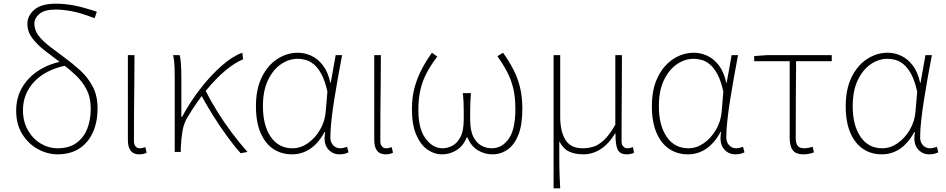

<svg xmlns="http://www.w3.org/2000/svg" viewBox="-20 -827 5151 1045"><path d="M293 13Q239 13 187 -15Q135 -43 101.5 -96.5Q68 -150 68 -224Q68 -296 100.5 -351Q133 -406 189 -442.5Q245 -479 316 -493L337 -470Q227 -447 166 -382Q105 -317 105 -227Q105 -165 132 -118Q159 -71 202 -45.5Q245 -20 293 -20Q356 -20 396 -49Q436 -78 455 -126.5Q474 -175 474 -235Q474 -295 451.5 -339Q429 -383 392.5 -417.5Q356 -452 314 -483Q267 -518 224.5 -551Q182 -584 155.5 -619.5Q129 -655 129 -697Q129 -741 166.5 -774Q204 -807 286 -807Q330 -807 381.5 -797.5Q433 -788 507 -763L495 -728Q419 -757 370 -766Q321 -775 284 -775Q222 -775 194.5 -751.5Q167 -728 167 -699Q167 -663 189.5 -633.5Q212 -604 249.5 -575Q287 -546 332 -513Q376 -481 417 -443.5Q458 -406 484.5 -356Q511 -306 511 -238Q511 -163 485.5 -106.5Q460 -50 411.5 -18.5Q363 13 293 13Z M737 13Q718 13 704.5 5Q691 -3 683.5 -20.5Q676 -38 676 -66V-527H712Q712 -448 711 -370.5Q710 -293 709.5 -215.5Q709 -138 709 -59Q709 -40 718 -30Q727 -20 740 -20Q748 -20 754.5 -21.5Q761 -23 771 -26L778 4Q771 8 761 10.5Q751 13 737 13Z M931 0V-396Q931 -428 930 -462Q929 -496 922 -527H958Q963 -509 965 -475.5Q967 -442 967 -409V-191H971Q1015 -273 1071.5 -345.5Q1128 -418 1187.5 -470Q1247 -522 1299 -540L1303 -504Q1258 -486 1206 -442.5Q1154 -399 1101.5 -334.5Q1049 -270 1000 -188Q980 -155 973 -112.5Q966 -70 964 -24V0ZM1290 7Q1254 -33 1214 -88Q1174 -143 1137 -202.5Q1100 -262 1073 -313L1099 -333Q1125 -281 1161.5 -222Q1198 -163 1241 -105.5Q1284 -48 1327 0Z M1569 13Q1512 13 1468 -16Q1424 -45 1398.5 -103.5Q1373 -162 1373 -249Q1373 -342 1405 -407Q1437 -472 1489.5 -506Q1542 -540 1602 -540Q1638 -540 1673.5 -524Q1709 -508 1737 -472Q1765 -436 1778 -376H1780L1807 -527H1842Q1831 -470 1820 -408.5Q1809 -347 1799.5 -287Q1790 -227 1784 -173.5Q1778 -120 1778 -79Q1778 -53 1793.5 -36.5Q1809 -20 1831 -20Q1841 -20 1851.5 -22.5Q1862 -25 1869 -28L1877 2Q1869 6 1857 9.5Q1845 13 1828 13Q1788 13 1763.5 -18Q1739 -49 1750 -109H1747Q1680 13 1569 13ZM1572 -20Q1616 -20 1655.5 -47.5Q1695 -75 1722 -121Q1749 -167 1753 -222L1762 -328Q1749 -387 1730 -422.5Q1711 -458 1688.5 -476.5Q1666 -495 1643.5 -501Q1621 -507 1601 -507Q1552 -507 1508.5 -477Q1465 -447 1438 -389.5Q1411 -332 1411 -249Q1411 -145 1453.5 -82.5Q1496 -20 1572 -20Z M2078 13Q2059 13 2045.5 5Q2032 -3 2024.5 -20.5Q2017 -38 2017 -66V-527H2053Q2053 -448 2052 -370.5Q2051 -293 2050.5 -215.5Q2050 -138 2050 -59Q2050 -40 2059 -30Q2068 -20 2081 -20Q2089 -20 2095.5 -21.5Q2102 -23 2112 -26L2119 4Q2112 8 2102 10.5Q2092 13 2078 13Z M2386 13Q2343 13 2305.5 -13.5Q2268 -40 2245 -94.5Q2222 -149 2222 -232Q2222 -298 2236.5 -351Q2251 -404 2275.5 -450.5Q2300 -497 2331 -540L2360 -519Q2327 -476 2304 -433.5Q2281 -391 2269 -341.5Q2257 -292 2257 -228Q2257 -125 2296.5 -72.5Q2336 -20 2388 -20Q2416 -20 2442.5 -34Q2469 -48 2486.5 -82Q2504 -116 2504 -177Q2504 -197 2504 -220Q2504 -243 2503 -268.5Q2502 -294 2499 -320H2543Q2541 -294 2540 -268.5Q2539 -243 2539 -220Q2539 -197 2539 -177Q2539 -116 2556.5 -82Q2574 -48 2601 -34Q2628 -20 2656 -20Q2712 -20 2748.5 -71Q2785 -122 2785 -234Q2785 -297 2774 -344Q2763 -391 2741.5 -433Q2720 -475 2687 -521L2718 -540Q2750 -495 2773.5 -450Q2797 -405 2810 -353Q2823 -301 2823 -234Q2823 -148 2801.5 -93.5Q2780 -39 2743 -13Q2706 13 2660 13Q2616 13 2579.5 -10Q2543 -33 2524 -79H2520Q2502 -33 2465.5 -10Q2429 13 2386 13Z M2993 198V-527H3029V-192Q3029 -112 3057.5 -66Q3086 -20 3151 -20Q3180 -20 3208 -28Q3236 -36 3266 -63.5Q3296 -91 3329 -148V-527H3365Q3365 -448 3364.5 -370.5Q3364 -293 3363.5 -215.5Q3363 -138 3363 -59Q3363 -40 3372 -30Q3381 -20 3394 -20Q3402 -20 3408.5 -21.5Q3415 -23 3425 -26L3431 4Q3424 8 3414 10.5Q3404 13 3391 13Q3354 13 3341.5 -13.5Q3329 -40 3330 -101H3328Q3292 -42 3248 -14.5Q3204 13 3155 13Q3112 13 3079.5 -1Q3047 -15 3024 -58Q3024 -12 3024 21.5Q3024 55 3024.5 82.5Q3025 110 3026 137Q3027 164 3029 198Z M3724 13Q3667 13 3623 -16Q3579 -45 3553.5 -103.5Q3528 -162 3528 -249Q3528 -342 3560 -407Q3592 -472 3644.5 -506Q3697 -540 3757 -540Q3793 -540 3828.5 -524Q3864 -508 3892 -472Q3920 -436 3933 -376H3935L3962 -527H3997Q3986 -470 3975 -408.5Q3964 -347 3954.5 -287Q3945 -227 3939 -173.5Q3933 -120 3933 -79Q3933 -53 3948.5 -36.5Q3964 -20 3986 -20Q3996 -20 4006.5 -22.5Q4017 -25 4024 -28L4032 2Q4024 6 4012 9.5Q4000 13 3983 13Q3943 13 3918.5 -18Q3894 -49 3905 -109H3902Q3835 13 3724 13ZM3727 -20Q3771 -20 3810.5 -47.5Q3850 -75 3877 -121Q3904 -167 3908 -222L3917 -328Q3904 -387 3885 -422.5Q3866 -458 3843.5 -476.5Q3821 -495 3798.5 -501Q3776 -507 3756 -507Q3707 -507 3663.5 -477Q3620 -447 3593 -389.5Q3566 -332 3566 -249Q3566 -145 3608.5 -82.5Q3651 -20 3727 -20Z M4354 13Q4326 13 4309.5 3.5Q4293 -6 4285.5 -27Q4278 -48 4278 -81V-494H4085V-522L4157 -527H4507V-494H4313Q4312 -388 4311.5 -284Q4311 -180 4311 -75Q4311 -47 4321.5 -33.5Q4332 -20 4357 -20Q4369 -20 4381 -22.5Q4393 -25 4403 -28L4410 2Q4402 6 4386.5 9.5Q4371 13 4354 13Z M4779 13Q4722 13 4678 -16Q4634 -45 4608.5 -103.5Q4583 -162 4583 -249Q4583 -342 4615 -407Q4647 -472 4699.5 -506Q4752 -540 4812 -540Q4848 -540 4883.5 -524Q4919 -508 4947 -472Q4975 -436 4988 -376H4990L5017 -527H5052Q5041 -470 5030 -408.5Q5019 -347 5009.5 -287Q5000 -227 4994 -173.5Q4988 -120 4988 -79Q4988 -53 5003.5 -36.5Q5019 -20 5041 -20Q5051 -20 5061.5 -22.5Q5072 -25 5079 -28L5087 2Q5079 6 5067 9.5Q5055 13 5038 13Q4998 13 4973.5 -18Q4949 -49 4960 -109H4957Q4890 13 4779 13ZM4782 -20Q4826 -20 4865.5 -47.5Q4905 -75 4932 -121Q4959 -167 4963 -222L4972 -328Q4959 -387 4940 -422.5Q4921 -458 4898.5 -476.5Q4876 -495 4853.5 -501Q4831 -507 4811 -507Q4762 -507 4718.5 -477Q4675 -447 4648 -389.5Q4621 -332 4621 -249Q4621 -145 4663.5 -82.5Q4706 -20 4782 -20Z"/></svg>

Font: Noto Sans JP
Style: Regular
Weight: 100
Designer: Ryoko NISHIZUKA 西塚涼子 (kana, bopomofo & ideographs); Paul D. Hunt (Latin, Greek & Cyrillic); Sandoll Communications 산돌커뮤니
Foundry: Adobe
Version: Version 2.004;hotconv 1.0.118;makeotfexe 2.5.65603